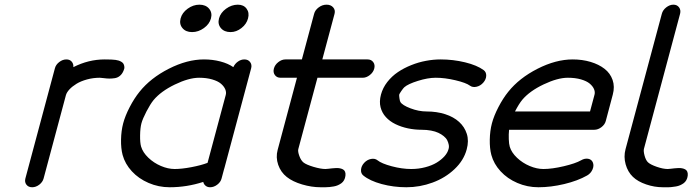

<svg xmlns="http://www.w3.org/2000/svg" viewBox="-20 -789 2924 809"><path d="M211.4 -501.5Q215.3 -516.6 229.6 -527.6Q243.9 -538.6 259.8 -538.6Q274.2 -538.6 282.2 -529.2Q290.3 -519.8 289.1 -506.1Q352.8 -538.6 421.1 -538.6Q453.6 -538.6 467 -536.6Q473.9 -535.6 479.9 -533.8Q485.8 -532 491.7 -528.4Q497.6 -524.9 500.4 -519.9Q503.2 -514.9 504 -507.6Q504.9 -500.2 500.5 -491Q494.9 -477.3 485.2 -469.4Q475.6 -461.4 463.3 -459.6Q450.9 -457.8 440.7 -457.9Q430.4 -458 417.8 -459.7Q405.3 -461.4 400.6 -461.4Q372.6 -461.4 346.4 -454.2Q320.3 -447 302.4 -436Q284.4 -425 272.7 -412.4Q261 -399.7 257.8 -388.2L163.6 -36.6Q159.4 -21.5 145.3 -10.7Q131.1 0 115.5 0Q99.6 0 91.3 -10.9Q83 -21.7 86.9 -36.9Z M567.9 -402.3Q614.3 -460.2 691.4 -499.4Q768.6 -538.6 839.4 -538.6Q876.2 -538.6 908.7 -530Q941.2 -521.5 963.1 -506.1Q969.7 -520.5 982.5 -529.5Q995.4 -538.6 1009.5 -538.6Q1025.4 -538.6 1033.8 -527.6Q1042.2 -516.6 1038.3 -501.5L925.3 -79.8L924.3 -76.9L913.6 -36.9Q909.7 -21.7 895.4 -10.9Q881.1 0 865.2 0Q853.8 0 846.1 -6.5Q838.4 -12.9 836.4 -22.5Q767.1 0 695.1 0Q648.2 0 606.2 -18.1Q564.2 -36.1 535.5 -67.3Q506.8 -98.4 496.6 -136.2Q489.3 -163.8 490 -200.8Q490.7 -237.8 499 -269.3Q507.3 -300.8 526.5 -337.8Q545.7 -374.8 567.9 -402.3ZM574.5 -171.4Q581.8 -146.7 604.9 -124.6Q627.9 -102.5 658 -89.7Q688 -76.9 715.8 -76.9Q745.8 -76.9 786.7 -84.7Q827.6 -92.5 854.5 -102.8L931.2 -388.9Q934.3 -400.4 929.1 -412.8Q923.8 -425.3 911 -436.3Q898.2 -447.3 874.1 -454.3Q850.1 -461.4 818.8 -461.4Q775.9 -461.4 716.8 -432.9Q657.7 -404.3 626.7 -366.9Q613.3 -350.3 597.2 -319.5Q581.1 -288.6 575.9 -269.3Q570.8 -250 570.3 -218.9Q569.8 -187.7 574.5 -171.4ZM820.3 -769.3Q846.9 -769.3 861.1 -752.3Q875.2 -735.4 868.9 -711.4Q862.5 -687.5 839.2 -670.7Q815.9 -653.8 789.3 -653.8Q762.7 -653.8 748.7 -670.7Q734.6 -687.5 741 -711.4Q747.3 -735.4 770.6 -752.3Q793.9 -769.3 820.3 -769.3ZM951.4 -653.8Q924.8 -653.8 910.6 -670.7Q896.5 -687.5 902.8 -711.4Q909.2 -735.4 932.5 -752.3Q955.8 -769.3 982.2 -769.3Q1006.6 -769.3 1019 -752.4Q1031.5 -735.6 1025.1 -711.4Q1018.8 -687.5 997.3 -670.7Q975.8 -653.8 951.4 -653.8Z M1259 -104.2Q1270.8 -95 1301.1 -85.9Q1331.5 -76.9 1351.3 -76.9Q1355.5 -76.9 1363.5 -77.9Q1371.6 -78.9 1379.2 -79.7Q1386.7 -80.6 1395.9 -80.9Q1405 -81.3 1412.2 -79.8Q1419.4 -78.4 1425.3 -75.2Q1431.2 -72 1434 -65.2Q1436.8 -58.3 1435.5 -48.3Q1434.3 -38.1 1429.8 -30Q1425.3 -22 1418.6 -17.1Q1411.9 -12.2 1403.6 -8.5Q1395.3 -4.9 1386.2 -3.4Q1377.2 -2 1368.2 -0.9Q1359.1 0.2 1351.1 0Q1343 -0.2 1336.4 0Q1332.5 0 1330.8 0Q1293 0 1253.1 -11.8Q1213.1 -23.7 1188.5 -43.2Q1163.1 -63.2 1152.2 -94.6Q1141.4 -126 1149.9 -157.5L1231.2 -461.4H1162.1Q1146.5 -461.4 1138.2 -472.8Q1129.9 -484.1 1134 -500Q1138.2 -515.9 1152.6 -527.2Q1167 -538.6 1182.6 -538.6H1252L1303.5 -730.7Q1307.6 -746.6 1322.9 -757.9Q1338.1 -769.3 1356 -769.3Q1374 -769.3 1383.9 -757.9Q1393.8 -746.6 1389.6 -730.7L1338.1 -538.6H1528.8Q1544.4 -538.6 1552.7 -527.2Q1561 -515.9 1556.9 -500Q1552.7 -484.1 1538.3 -472.8Q1523.9 -461.4 1508.3 -461.4H1317.6L1236.8 -160.4Q1234.4 -150.9 1241.2 -132Q1248 -113 1259 -104.2Z M1757.1 -242.2Q1727.1 -242.2 1698.7 -248.2Q1670.4 -254.2 1646.2 -266Q1622.1 -277.8 1605.8 -295.7Q1589.6 -313.5 1583.5 -337.2Q1577.4 -360.8 1585.2 -390.4Q1592.8 -418.9 1611.9 -443.5Q1631.1 -468 1656.6 -485.2Q1682.1 -502.4 1712.8 -514.6Q1743.4 -526.9 1774.9 -532.7Q1806.4 -538.6 1836.4 -538.6Q1889.4 -538.6 1939.6 -526.4Q1989.7 -514.2 2017.8 -493.7Q2029.1 -485.4 2028.7 -470Q2028.3 -454.6 2016.4 -440.9Q2004.4 -427.2 1988 -423.5Q1971.7 -419.7 1960.2 -428Q1943.8 -440.2 1899.2 -450.8Q1854.5 -461.4 1815.9 -461.4Q1782.7 -461.4 1740.8 -448.2Q1699 -435.1 1683.6 -421.4Q1679 -417.2 1670.9 -405.4Q1662.8 -393.6 1662.1 -390.4Q1661.4 -387.2 1663 -375.4Q1664.6 -363.5 1667 -359.4Q1675 -345.7 1709.7 -332.5Q1744.4 -319.3 1777.6 -319.3Q1820.1 -319.3 1855.7 -307.9Q1891.4 -296.4 1914.4 -275.4Q1937.5 -254.4 1946.9 -225Q1956.3 -195.6 1946.5 -159.7Q1934.1 -113 1895 -76.2Q1856 -39.3 1802.6 -19.7Q1749.3 0 1692.1 0Q1638.2 0 1588.1 -13.5Q1538.1 -27.1 1510.7 -49.6Q1500 -58.3 1501.2 -74.1Q1502.4 -89.8 1514.6 -103Q1526.9 -116.2 1543.5 -119.3Q1560.1 -122.3 1570.8 -113.5Q1587.6 -99.9 1630.7 -88.4Q1673.8 -76.9 1712.6 -76.9Q1743.9 -76.9 1772.1 -84.4Q1800.3 -91.8 1820.1 -103.9Q1839.8 -116 1852.8 -130.5Q1865.7 -145 1869.6 -159.7Q1872.8 -169.2 1870.8 -179.1Q1868.9 -189 1864.3 -198.1Q1859.6 -207.3 1849.7 -215.3Q1839.8 -223.4 1827 -229.4Q1814.2 -235.4 1796.1 -238.8Q1778.1 -242.2 1757.1 -242.2Z M2180.9 -368.9Q2166.7 -351.8 2149.9 -319.3H2466.1L2485.1 -390.4Q2488 -401.6 2482.8 -413.8Q2477.5 -426 2464.7 -436.8Q2451.9 -447.5 2427.9 -454.5Q2403.8 -461.4 2372.6 -461.4Q2329.6 -461.4 2270.8 -433.5Q2211.9 -405.5 2180.9 -368.9ZM2428.2 -113.5Q2443.8 -122.6 2458.3 -120Q2472.7 -117.4 2478 -104.5Q2483.6 -90.8 2476.4 -74.6Q2469.2 -58.3 2453.9 -49.6Q2414.3 -27.1 2357.5 -13.5Q2300.8 0 2248.8 0Q2201.9 0 2159.9 -18.1Q2117.9 -36.1 2089.2 -67.3Q2060.5 -98.4 2050.3 -136.2Q2043 -163.8 2043.7 -200.8Q2044.4 -237.8 2052.7 -269.3Q2061 -300.8 2080.2 -337.8Q2099.4 -374.8 2121.6 -402.3Q2168 -460.2 2245.1 -499.4Q2322.3 -538.6 2393.1 -538.6Q2433.6 -538.6 2468.4 -528.2Q2503.2 -517.8 2527.2 -499.1Q2551.3 -480.5 2561.2 -452.1Q2571 -423.8 2562 -390.4L2532.5 -279.3Q2528.6 -264.2 2514.2 -253.2Q2499.8 -242.2 2483.9 -242.2H2125Q2123 -222.7 2123.8 -202.6Q2124.5 -182.6 2127.9 -170.7Q2135.3 -146.2 2158.4 -124.3Q2181.6 -102.3 2211.7 -89.6Q2241.7 -76.9 2269.5 -76.9Q2306.2 -76.9 2355.6 -88.6Q2405 -100.3 2428.2 -113.5Z M2710.4 -105Q2720.5 -95.5 2747.2 -86.2Q2773.9 -76.9 2793.5 -76.9Q2797.6 -76.9 2805.7 -77.9Q2813.7 -78.9 2821.3 -79.7Q2828.9 -80.6 2838 -80.9Q2847.2 -81.3 2854.4 -79.8Q2861.6 -78.4 2867.4 -75.2Q2873.3 -72 2876.1 -65.2Q2878.9 -58.3 2877.7 -48.3Q2876.5 -38.1 2871.9 -30Q2867.4 -22 2860.7 -17.1Q2854 -12.2 2845.7 -8.5Q2837.4 -4.9 2828.4 -3.4Q2819.3 -2 2810.3 -0.9Q2801.3 0.2 2793.2 0Q2785.2 -0.2 2778.6 0Q2774.7 0 2772.9 0Q2737.5 0 2702.5 -12Q2667.5 -23.9 2646.7 -43.9Q2625.2 -64.5 2616.2 -96.6Q2607.2 -128.7 2615.7 -160.4L2768.6 -730.7Q2772.7 -746.6 2787.2 -757.9Q2801.8 -769.3 2817.4 -769.3Q2833 -769.3 2841.3 -757.9Q2849.6 -746.6 2845.5 -730.7L2693.4 -162.4Q2690.7 -152.6 2695.9 -133.2Q2701.2 -113.8 2710.4 -105Z"/></svg>

Font: Tecnico
Style: GruesoInclinado
Weight: 700
Italic angle: -15°
Version: Version 1.3